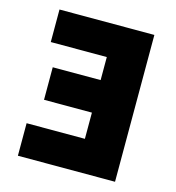

<svg xmlns="http://www.w3.org/2000/svg" viewBox="-99 -735 754 821"><g transform="rotate(15 278.0 -325.0)"><path d="M54 0V-144H312V-260H100V-404H312V-506H64V-650H484V0Z"/></g></svg>

Font: Source Sans 3 ExtraLight Black
Style: Regular
Weight: 900
Version: Version 3.052;hotconv 1.1.0;makeotfexe 2.6.0